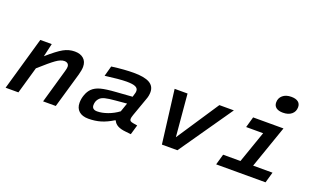

<svg xmlns="http://www.w3.org/2000/svg" viewBox="-79 -1163 2615 1593"><g transform="rotate(20 1228.0 -366.5)"><path d="M155 -471H256L229 -354Q311 -426 358.5 -452.5Q406 -479 458 -479Q508 -479 536.5 -453.5Q565 -428 565 -383Q565 -368 562 -350.5Q559 -333 553 -311L463 0H351L436 -297Q440 -311 442 -321Q444 -331 444 -338Q444 -356 433 -365.5Q422 -375 403 -375Q372 -375 330.5 -345.5Q289 -316 201 -237L133 0H20Z M1149 -310 1092 -150Q1087 -137 1085 -127.5Q1083 -118 1083 -111Q1083 -100 1090.5 -94Q1098 -88 1117 -85L1153 -79L1128 7L1082 2Q1037 -2 1010 -16.5Q983 -31 972 -57H966Q911 -23 861 -8Q811 7 752 7Q698 7 668.5 -19.5Q639 -46 639 -93Q639 -129 652 -164.5Q665 -200 687 -222Q714 -249 760 -261.5Q806 -274 897 -280L1036 -290Q1046 -322 1047.5 -330Q1049 -338 1049 -345Q1049 -369 1025 -380Q1001 -391 947 -391Q917 -391 867 -386.5Q817 -382 758 -374L783 -465Q842 -473 890 -476.5Q938 -480 978 -480Q1072 -480 1117 -454.5Q1162 -429 1162 -376Q1162 -361 1159 -344.5Q1156 -328 1149 -310ZM754 -114Q754 -95 765.5 -85Q777 -75 800 -75Q842 -75 892 -93Q942 -111 985 -143L1012 -221L912 -212Q853 -207 823.5 -199.5Q794 -192 779 -177Q766 -164 760 -148.5Q754 -133 754 -114Z M1400 0 1341 -471H1455L1488 -97L1736 -471H1864L1537 0Z M2356 -678Q2356 -639 2328 -615.5Q2300 -592 2252 -592Q2213 -592 2192 -608Q2171 -624 2171 -654Q2171 -692 2199 -716Q2227 -740 2275 -740Q2314 -740 2335 -724Q2356 -708 2356 -678ZM1879 0 1906 -95H2059L2157 -376H2007L2034 -471H2302L2171 -95H2342L2315 0Z"/></g></svg>

Font: Intel One Mono Medium
Style: Italic
Weight: 500
Italic angle: -16°
Monospace: yes
Designer: Fred Shallcrass
Foundry: Frere-Jones Type LLC
Version: Version 1.400;hotconv 1.1.0;makeotfexe 2.6.0;FJTRelease1.4